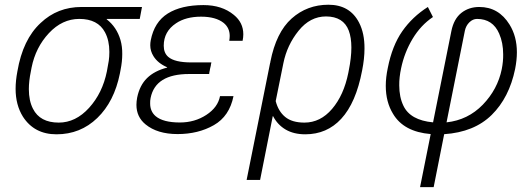

<svg xmlns="http://www.w3.org/2000/svg" viewBox="-20 -558 2238 812"><path d="M219 10Q125 10 77 -64.5Q46 -114 46 -182.5Q46 -216.5 53.5 -256Q76.5 -391.5 152 -461Q223 -528.5 325 -528.5H580.5L571 -478H431.5L431 -476.5Q473.5 -443.5 489.5 -389Q497.5 -361 497 -329Q497 -298 490 -263L487 -247Q463 -128 391.5 -59Q320 10 219 10ZM228.5 -39.5Q300 -39.5 356.8 -102Q413.5 -164.5 432 -256L440 -301Q442.5 -318 442.5 -338.5Q442.5 -387 424 -421.5Q394 -478 315.5 -478Q243 -478 186.8 -417.8Q130.5 -357.5 113.5 -272L110.5 -256Q102 -215 102 -181Q102 -132 119.5 -98Q149 -39.5 228.5 -39.5Z M731 9Q645.5 9 595.5 -32Q557 -63.5 557 -114.5Q557 -129 560 -145Q570.5 -197 602 -227.8Q633.5 -258.5 686.5 -272L687 -273.5Q647.5 -290.5 629 -320.5Q615.5 -342 615.5 -366.5Q615.5 -377 617.5 -387.5Q632.5 -465 689.5 -500.8Q746.5 -536.5 840.5 -536.5Q919 -536.5 969 -495Q1009 -462.5 1009 -413Q1009 -400 1006 -385.5H949.5Q951.5 -396 951.5 -406Q951.5 -440 926 -461Q892.5 -487.5 830.5 -487.5Q766 -487.5 724.5 -459.5Q672.5 -425 672.5 -364.5Q672.5 -334 691.5 -317.5Q718.5 -294 789 -294H874L871.5 -282.5H872Q868.5 -269.5 868 -265.5Q867.5 -261.5 866.5 -256H866L864.5 -245H779.5Q637.5 -245 617 -144Q614.5 -132 615 -120.5Q615 -86.5 638.5 -66.5Q670 -40 741 -40Q803.5 -40 852.5 -72Q901.5 -104 910.5 -151.5H967.5Q950.5 -66.5 884.5 -28.8Q818.5 9 731 9Z M1080 203H1023L1122.5 -292.5H1123L1123.5 -297Q1148 -421.5 1213.5 -479.8Q1279 -538 1369 -538Q1459.5 -538 1498.5 -462.5Q1522 -417 1521.5 -352.5Q1521.5 -310 1511.5 -260Q1485.5 -123 1423 -55.5Q1362.5 10 1271 10Q1222.5 10 1188.2 -10Q1154 -30 1135 -66.5H1133.5ZM1267.5 -39.5Q1335 -39.5 1384.5 -97.5Q1434 -155.5 1453 -249.5L1455 -260Q1466 -314.5 1466 -357Q1466 -399 1455 -428.5Q1432.5 -488 1359 -488.5Q1291.5 -488.5 1242.8 -428Q1194 -367.5 1178.5 -291L1146 -130.5Q1157 -87.5 1186 -63.5Q1215 -39.5 1267.5 -39.5Z M1814 233.5H1756.5L1801.5 9Q1687 -0.5 1642 -77Q1611.5 -127 1611.5 -195Q1611.5 -230.5 1620 -270.5Q1638.5 -364.5 1681.2 -425.8Q1724 -487 1789.5 -528.5L1811 -486Q1759.5 -451.5 1725 -394Q1690.5 -336.5 1676.5 -270Q1668 -230.5 1668.5 -197Q1668.5 -147.5 1686 -111Q1715 -49.5 1811.5 -40.5L1889 -427Q1899.5 -478.5 1931.2 -503.5Q1963 -528.5 2007 -528.5Q2089 -528.5 2135 -454Q2166 -404 2166 -337Q2166 -304 2158.5 -266Q2133.5 -145 2059.5 -72Q1985.5 1 1858.5 9.5ZM1868.5 -40.5Q1959 -50.5 2021.8 -115.2Q2084.5 -180 2102 -265.5Q2108.5 -298.5 2108 -328Q2108 -377.5 2091 -416Q2064 -478 1997.5 -478Q1980 -478 1965.2 -463.8Q1950.5 -449.5 1946 -428Z"/></svg>

Font: Roberto Sans Light
Style: Italic
Weight: 300
Italic angle: -11°
Designer: Google
Version: Version 1.00;June 11, 2020;FontCreator 12.0.0.2522 64-bit; t